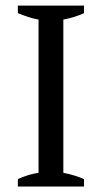

<svg xmlns="http://www.w3.org/2000/svg" viewBox="-20 -683 373 703"><path d="M287.6 0H45.4V-27.3Q64 -35.6 82.5 -41.5Q101.1 -47.4 121.1 -50.3V-611.3Q102.1 -614.7 83.5 -620.8Q64.9 -627 45.4 -634.8V-662.6H287.6V-634.8Q270.5 -627 250.5 -620.8Q230.5 -614.7 211.9 -611.3V-50.3Q231.9 -46.4 251.5 -40.5Q271 -34.7 287.6 -27.3Z"/></svg>

Font: PT Astra Serif
Style: Regular
Weight: 400
Designer: A.Korolkova, I. Chaeva
Foundry: ParaType Ltd
Version: Version 1.002